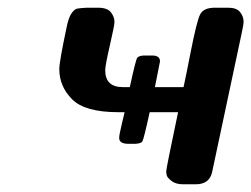

<svg xmlns="http://www.w3.org/2000/svg" viewBox="-20 -478 652 498"><path d="M133.8 -298.8Q133.8 -317.9 152.8 -407.2Q157.7 -432.1 165.3 -443.1Q172.9 -454.1 179.9 -455.6Q187 -457 205.1 -458H233.9Q258.8 -458 267.8 -446Q276.9 -434.1 276.9 -420.9Q276.9 -412.1 264.9 -360.1Q252.9 -308.1 252.9 -295.9Q252.9 -252 298.8 -252H315.9L316.9 -252.9Q332 -322.8 335.9 -328.1Q339.8 -333 352.1 -334H375Q395 -334 395 -318.8Q395 -316.9 381.8 -252H456.1Q463.9 -288.1 474.1 -340.8Q490.2 -422.9 499 -440.4Q507.8 -458 537.1 -458H571.8Q593.8 -458 602.8 -446.5Q611.8 -435.1 611.8 -421.9Q611.8 -414.1 606.9 -392.1L529.8 -29.8Q522 0 487.8 0H455.1Q436 0 425 -8.5Q414.1 -17.1 412.6 -22.9Q411.1 -28.8 411.1 -33.2Q411.1 -41 441.9 -187H368.2Q353 -117.2 349.1 -110.8Q345.2 -106 332 -105H313Q289.1 -105 289.1 -120.1Q289.1 -125 291 -134Q293 -143.1 296.4 -158.4Q299.8 -173.8 303.2 -187H287.1Q200.2 -187 167 -220.5Q133.8 -253.9 133.8 -298.8Z"/></svg>

Font: CMU Sans Serif
Style: BoldOblique
Weight: 700
Italic angle: -12°
Version: Version 0.7.0